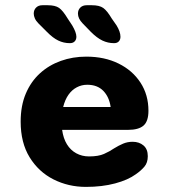

<svg xmlns="http://www.w3.org/2000/svg" viewBox="-20 -704 659 734"><path d="M308.5 10.5Q241.5 10.5 184.5 -18.2Q127.5 -47 93.2 -102.8Q59 -158.5 59 -239Q59 -299.5 78.5 -345.8Q98 -392 132.5 -423.5Q167 -455 212.5 -471.2Q258 -487.5 310 -487.5Q379.5 -487.5 433 -461.2Q486.5 -435 517 -388.2Q547.5 -341.5 547.5 -280.5Q547.5 -240.5 528.8 -224Q510 -207.5 469 -207.5H217.5Q222 -175 235.8 -152.5Q249.5 -130 271.5 -118Q293.5 -106 320.5 -106Q356 -106 377.5 -115.5Q399 -125 416.5 -137Q433.5 -147.5 450.5 -154.8Q467.5 -162 487 -162Q512 -162 528.5 -148Q545 -134 545 -107Q545 -82 532 -66.8Q519 -51.5 499.5 -38Q469.5 -16 420 -2.8Q370.5 10.5 308.5 10.5ZM221.5 -295H403Q397.5 -333.5 374.8 -356.8Q352 -380 313.5 -380Q292 -380 273.5 -370.2Q255 -360.5 241.8 -341.8Q228.5 -323 221.5 -295ZM247 -539Q223.5 -539 202.8 -549Q182 -559 159.5 -582L127 -614.5Q117.5 -624 113.2 -633.8Q109 -643.5 109 -652Q109 -666 118 -675Q127 -684 142 -684H162.5Q191 -684 205.8 -673.8Q220.5 -663.5 238.5 -633.5L256 -607Q272 -580 272 -563.5Q272 -552.5 265.5 -545.8Q259 -539 247 -539ZM416 -539Q392.5 -539 371.5 -549Q350.5 -559 327.5 -582L296 -614.5Q278 -633 278 -652Q278 -666 287 -675Q296 -684 311.5 -684H331.5Q360 -684 374.8 -673.5Q389.5 -663 407 -633.5L425.5 -607Q440.5 -582.5 440.5 -563.5Q440.5 -552.5 434.2 -545.8Q428 -539 416 -539Z"/></svg>

Font: Sono Monospace
Style: Bold
Weight: 700
Designer: Tyler Finck
Foundry: Tyler Finck
Version: Version 2.112